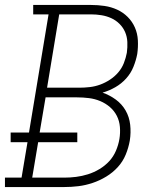

<svg xmlns="http://www.w3.org/2000/svg" viewBox="-35 -755 655 775"><path d="M-15 0V-38H52L76 -181H8V-220H82L161 -697H99V-735H332Q360 -735 387 -731Q414 -727 438 -716Q462 -705 480.5 -686.5Q499 -668 509.5 -644Q520 -620 521.5 -592.5Q523 -565 519 -537Q514 -511 503.5 -485Q493 -459 474 -438Q455 -417 430.5 -403Q406 -389 379 -381Q408 -371 432.5 -353Q457 -335 472 -309Q487 -283 490.5 -251.5Q494 -220 489 -188Q484 -159 472.5 -131Q461 -103 440.5 -80.5Q420 -58 393.5 -42Q367 -26 338.5 -16.5Q310 -7 281.5 -3.5Q253 0 224 0ZM285 -401Q306 -401 327.5 -403.5Q349 -406 369.5 -413.5Q390 -421 409 -433.5Q428 -446 442.5 -463Q457 -480 465 -500.5Q473 -521 477 -542Q480 -564 479 -585.5Q478 -607 470 -625.5Q462 -644 447.5 -658.5Q433 -673 414.5 -681.5Q396 -690 375 -693.5Q354 -697 332 -697H204L155 -401ZM95 -38H224Q248 -38 272 -41Q296 -44 320 -51.5Q344 -59 366.5 -72.5Q389 -86 406 -104.5Q423 -123 433 -146.5Q443 -170 447 -194Q451 -218 449 -242.5Q447 -267 436.5 -287.5Q426 -308 408.5 -323Q391 -338 369.5 -347Q348 -356 324 -359Q300 -362 276 -362H149L125 -220H277V-181H119Z"/></svg>

Font: Iosevka Curly Slab XLtExObl
Style: Regular
Weight: 200
Width: 7
Italic angle: -9°
Monospace: yes
Designer: Belleve Invis
Foundry: Belleve Invis
Version: Version 11.0.0; ttfautohint (v1.8.3)